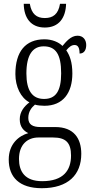

<svg xmlns="http://www.w3.org/2000/svg" viewBox="-20 -751 486 1011"><path d="M216 -606C291 -606 326 -658 328 -731H296C287 -676 259 -656 216 -656C173 -656 146 -677 137 -731H105C106 -657 142 -606 216 -606ZM200 240C339 240 408 169 408 59C408 -22 369 -82 271 -82H194C152 -82 129 -95 129 -130C129 -163 146 -185 164 -200C175 -196 200 -194 214 -194C312 -194 361 -262 361 -364C361 -424 347 -460 329 -486C345 -505 357 -514 373 -514C392 -514 399 -497 399 -469C423 -469 434 -488 434 -514C434 -540 419 -563 388 -563C352 -563 326 -529 309 -509C289 -529 255 -544 214 -544C114 -544 61 -479 61 -361C61 -295 89 -236 135 -212C107 -191 84 -162 84 -123C84 -82 106 -61 129 -50C79 -36 26 7 26 89C26 182 82 240 200 240ZM212 -230C150 -230 119 -274 119 -364C119 -462 152 -507 210 -507C273 -507 302 -466 302 -365C302 -272 274 -230 212 -230ZM202 203C110 203 80 151 80 86C80 8 127 -27 182 -27H260C326 -27 354 0 354 68C354 146 314 203 202 203Z"/></svg>

Font: Noto Serif Devanagari Condensed Light
Style: Regular
Weight: 300
Width: 3
Designer: Universal Thirst, Indian Type Foundry and the Monotype Design Team
Foundry: Monotype Imaging Inc.
Version: Version 2.004